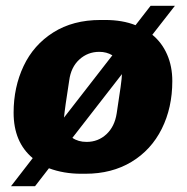

<svg xmlns="http://www.w3.org/2000/svg" viewBox="-20 -590 647 663"><path d="M575 -310Q575 -218 538.5 -145Q502 -72 434 -31Q366 10 275 10H260Q200 10 149 -9L101 53H18L93 -44Q27 -99 27 -201Q27 -289 61.5 -362Q96 -435 164 -478Q232 -521 327 -521H343Q403 -521 448 -503L500 -570H584L506 -470Q539 -443 557 -402Q575 -361 575 -310ZM201 -184 368 -399Q348 -411 323 -411Q283 -411 254 -384.5Q225 -358 219 -312Q204 -217 201 -184ZM401 -333V-334L230 -114Q250 -100 279 -100Q319 -100 347.5 -126.5Q376 -153 383 -199Q401 -313 401 -333Z"/></svg>

Font: Chivo ExtraBold Italic
Style: Regular
Weight: 800
Italic angle: -8.05°
Designer: Hector Gatti
Foundry: Omnibus-Type
Version: Version 1.007